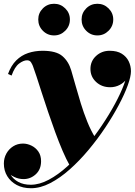

<svg xmlns="http://www.w3.org/2000/svg" viewBox="-22 -739 716 1019"><path d="M142.5 260Q99 260 66.8 242.8Q34.5 225.5 16.5 196Q-1.5 166.5 -1.5 129Q-1.5 100 11.8 76Q25 52 48 37.5Q71 23 100 23Q122.5 23 144.8 33.8Q167 44.5 181.5 65.2Q196 86 196 116.5Q196 160 168 185.8Q140 211.5 103 211.5Q77.5 211.5 53.8 200.2Q30 189 14.8 170.2Q-0.5 151.5 -0.5 129H18.5Q18.5 161 33.2 186.5Q48 212 75.5 226.8Q103 241.5 141 241.5Q187 241.5 236.8 215Q286.5 188.5 336 143.5Q385.5 98.5 432 42.5Q478.5 -13.5 518.5 -73Q558.5 -132.5 588.5 -188.2Q618.5 -244 635.2 -288.5Q652 -333 652 -358Q652 -383 640.8 -403.8Q629.5 -424.5 608.8 -437Q588 -449.5 560 -449.5V-468.5Q591 -468.5 615 -454.5Q639 -440.5 653 -418.2Q667 -396 667 -370.5Q667 -344 652.2 -322.5Q637.5 -301 613.8 -288.5Q590 -276 563 -276Q518 -276 488 -304Q458 -332 458 -373Q458 -414.5 487.8 -442Q517.5 -469.5 560 -469.5Q599.5 -469.5 624.2 -454Q649 -438.5 661 -413.8Q673 -389 673 -361Q673 -333 656 -286Q639 -239 608.2 -181.2Q577.5 -123.5 536.8 -62.2Q496 -1 448 56.5Q400 114 348.2 160Q296.5 206 244.2 233Q192 260 142.5 260ZM348 139Q330 107.5 310.2 61.5Q290.5 15.5 271 -37.8Q251.5 -91 233.2 -145.2Q215 -199.5 199.2 -248.2Q183.5 -297 171.5 -334Q159.5 -371 152.5 -389Q149.5 -397 142.8 -408Q136 -419 121.5 -419Q102.5 -419 79.2 -401.5Q56 -384 39.5 -338L20.5 -346.5Q37 -391.5 64.2 -418.5Q91.5 -445.5 127.2 -457.5Q163 -469.5 204 -469.5Q276.5 -469.5 309.2 -441.2Q342 -413 356 -365.5Q366 -331.5 378.8 -285.8Q391.5 -240 407 -189.8Q422.5 -139.5 441.5 -92.5Q460.5 -45.5 483 -9.5Q471 7 455 25.5Q439 44 420.5 63.2Q402 82.5 383.5 101.8Q365 121 348 139ZM495 -551Q460 -551 435.5 -575.8Q411 -600.5 411 -635.5Q411 -670 435.5 -694.5Q460 -719 495 -719Q529.5 -719 554.2 -694.5Q579 -670 579 -635.5Q579 -600.5 554.2 -575.8Q529.5 -551 495 -551ZM265 -551Q230 -551 205.5 -575.8Q181 -600.5 181 -635.5Q181 -670 205.5 -694.5Q230 -719 265 -719Q299.5 -719 324.2 -694.5Q349 -670 349 -635.5Q349 -600.5 324.2 -575.8Q299.5 -551 265 -551Z"/></svg>

Font: Bodoni Moda Black
Style: Italic
Weight: 900
Italic angle: -13°
Version: Version 2.005